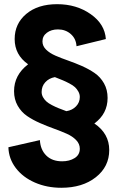

<svg xmlns="http://www.w3.org/2000/svg" viewBox="-20 -682 564 914"><path d="M272 211.9Q203.1 211.9 146 187Q88.9 162.1 55.2 117.9Q21.5 73.7 20 19L169.9 -15.1Q172.4 30.8 200.2 58.3Q228 85.9 275.9 85.9Q310.5 85.9 335.2 70.6Q359.9 55.2 359.9 25.9Q359.9 2.9 342.5 -15.1Q325.2 -33.2 297.6 -45.4Q270 -57.6 236.8 -69.6Q203.6 -81.5 170.2 -96.2Q136.7 -110.8 109.1 -129.6Q81.5 -148.4 64.2 -178.7Q46.9 -209 46.9 -248Q46.9 -324.7 113.8 -376Q49.8 -420.9 49.8 -496.1Q49.8 -569.3 105 -615.7Q160.2 -662.1 252 -662.1Q344.2 -662.1 411.6 -614.7Q479 -567.4 483.9 -496.1L344.2 -461.9Q342.3 -497.6 317.1 -519.8Q292 -542 255.9 -542Q224.1 -542 203.1 -526.1Q182.1 -510.3 182.1 -484.9Q182.1 -462.9 199.2 -446Q216.3 -429.2 243.7 -417.2Q271 -405.3 304 -393.8Q336.9 -382.3 370.1 -367.7Q403.3 -353 430.7 -334.2Q458 -315.4 475.1 -285.2Q492.2 -254.9 492.2 -215.8Q492.2 -140.6 429.2 -94.2Q500 -46.4 500 32.2Q500 111.3 436.3 161.6Q372.6 211.9 272 211.9ZM178.2 -244.1Q178.2 -231 184.8 -219.2Q191.4 -207.5 200.9 -199Q210.4 -190.4 227.3 -181.6Q244.1 -172.9 258.8 -167Q273.4 -161.1 295.9 -152.8Q324.2 -157.2 342 -175.8Q359.9 -194.3 359.9 -220.2Q359.9 -233.9 353 -246.1Q346.2 -258.3 337.2 -266.8Q328.1 -275.4 310.1 -284.9Q292 -294.4 278.8 -299.8Q265.6 -305.2 241.2 -314.9Q212.9 -309.6 195.6 -290.5Q178.2 -271.5 178.2 -244.1Z"/></svg>

Font: Apfel Grotezk
Style: Bold
Weight: 700
Designer: Luigi Gorlero
Foundry: Collletttivo
Version: Version 2.000;FEAKit 1.0